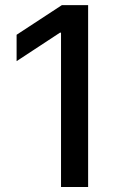

<svg xmlns="http://www.w3.org/2000/svg" viewBox="-20 -748 452 768"><path d="M332.5 -727.5V0H224.1V-617.2H219.7L46.4 -503.4V-608.9L227.5 -727.5Z"/></svg>

Font: Inter V
Style: Weight 500 Optical size 14.0
Weight: 500
Designer: Rasmus Andersson
Foundry: rsms
Version: Version 4.000;git-4fc901f